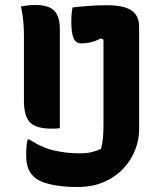

<svg xmlns="http://www.w3.org/2000/svg" viewBox="-20 -730 640 770"><path d="M64 -704Q79 -707 93 -708.5Q107 -710 123 -710Q175 -710 197.5 -687Q220 -664 220 -613V-216Q214 -215 206 -214.5Q198 -214 187 -214Q126 -214 101 -238.5Q76 -263 76 -326V-591Q76 -650 64 -704ZM301 -115Q327 -115 348 -120Q369 -125 385 -133Q391 -154 393 -176.5Q395 -199 395 -230V-571L385 -576Q346 -556 306 -556Q284 -556 275 -577Q266 -598 266 -644Q266 -678 271 -700Q303 -704 338.5 -706.5Q374 -709 408 -709Q477 -709 507.5 -688Q538 -667 538 -623V-212Q538 -171 522.5 -130Q507 -89 475.5 -55Q444 -21 397.5 -0.5Q351 20 289 20Q232 20 185 10Q138 0 115 -22Q100 -36 92.5 -56.5Q85 -77 85 -108Q85 -149 91 -171H97Q145 -139 195 -127Q245 -115 301 -115Z"/></svg>

Font: Recursive Mn Csl St
Style: Bold
Weight: 700
Monospace: yes
Version: Version 1.079;hotconv 1.0.112;makeotfexe 2.5.65598; ttfautoh